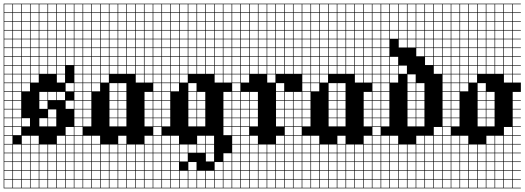

<svg xmlns="http://www.w3.org/2000/svg" viewBox="-20 -785 2850 1043"><path d="M0 238.1V-765.1H381V-761.9H336.5V-717.5H381V-714.3H336.5V-669.8H381V-666.7H336.5V-622.2H381V-619H336.5V-574.6H381V-571.4H336.5V-527H381V-523.8H336.5V-479.4H381V-476.2H336.5V-431.7H381V-333.3H336.5V-288.9H381V-238.1H336.5V-193.7H381V-95.2H336.5V-50.8H381V-47.6H336.5V-3.2H381V0H336.5V44.4H381V47.6H336.5V92.1H381V95.2H336.5V139.7H381V142.9H336.5V187.3H381V190.5H336.5V234.9H381V238.1ZM288.9 -717.5H333.3V-761.9H288.9ZM98.4 -717.5H142.9V-761.9H98.4ZM50.8 -717.5H95.2V-761.9H50.8ZM241.3 -717.5H285.7V-761.9H241.3ZM146 -717.5H190.5V-761.9H146ZM193.7 -717.5H238.1V-761.9H193.7ZM3.2 -717.5H47.6V-761.9H3.2ZM288.9 -669.8H333.3V-714.3H288.9ZM98.4 -669.8H142.9V-714.3H98.4ZM241.3 -669.8H285.7V-714.3H241.3ZM50.8 -669.8H95.2V-714.3H50.8ZM146 -669.8H190.5V-714.3H146ZM193.7 -669.8H238.1V-714.3H193.7ZM3.2 -669.8H47.6V-714.3H3.2ZM288.9 -622.2H333.3V-666.7H288.9ZM98.4 -622.2H142.9V-666.7H98.4ZM146 -622.2H190.5V-666.7H146ZM241.3 -622.2H285.7V-666.7H241.3ZM50.8 -622.2H95.2V-666.7H50.8ZM193.7 -622.2H238.1V-666.7H193.7ZM3.2 -622.2H47.6V-666.7H3.2ZM3.2 -574.6H47.6V-619H3.2ZM98.4 -574.6H142.9V-619H98.4ZM288.9 -574.6H333.3V-619H288.9ZM146 -574.6H190.5V-619H146ZM241.3 -574.6H285.7V-619H241.3ZM50.8 -574.6H95.2V-619H50.8ZM193.7 -574.6H238.1V-619H193.7ZM193.7 -527H238.1V-571.4H193.7ZM50.8 -527H95.2V-571.4H50.8ZM241.3 -527H285.7V-571.4H241.3ZM3.2 -527H47.6V-571.4H3.2ZM146 -527H190.5V-571.4H146ZM288.9 -527H333.3V-571.4H288.9ZM98.4 -527H142.9V-571.4H98.4ZM193.7 -479.4H238.1V-523.8H193.7ZM241.3 -479.4H285.7V-523.8H241.3ZM50.8 -479.4H95.2V-523.8H50.8ZM3.2 -479.4H47.6V-523.8H3.2ZM146 -479.4H190.5V-523.8H146ZM288.9 -479.4H333.3V-523.8H288.9ZM98.4 -479.4H142.9V-523.8H98.4ZM193.7 -431.7H238.1V-476.2H193.7ZM50.8 -431.7H95.2V-476.2H50.8ZM3.2 -431.7H47.6V-476.2H3.2ZM288.9 -431.7H333.3V-476.2H288.9ZM146 -431.7H190.5V-476.2H146ZM98.4 -431.7H142.9V-476.2H98.4ZM241.3 -431.7H285.7V-476.2H241.3ZM193.7 -384.1H238.1V-428.6H193.7ZM3.2 -384.1H47.6V-428.6H3.2ZM50.8 -384.1H95.2V-428.6H50.8ZM288.9 -384.1H333.3V-428.6H288.9ZM146 -384.1H190.5V-428.6H146ZM241.3 -384.1H285.7V-428.6H241.3ZM98.4 -384.1H142.9V-428.6H98.4ZM98.4 -336.5H142.9V-381H98.4ZM190.5 -381H146V-336.5H190.5ZM3.2 -336.5H47.6V-381H3.2ZM288.9 -336.5H333.3V-381H288.9ZM50.8 -336.5H95.2V-381H50.8ZM98.4 -288.9H142.9V-333.3H98.4ZM3.2 -288.9H47.6V-333.3H3.2ZM50.8 -288.9H95.2V-333.3H50.8ZM3.2 -241.3H47.6V-285.7H3.2ZM241.3 -241.3H285.7V-285.7H241.3ZM288.9 -241.3H333.3V-285.7H288.9ZM50.8 -241.3H95.2V-285.7H50.8ZM193.7 -241.3H238.1V-285.7H193.7ZM50.8 -193.7H95.2V-238.1H50.8ZM193.7 -193.7H238.1V-238.1H193.7ZM3.2 -193.7H47.6V-238.1H3.2ZM50.8 -146H95.2V-190.5H50.8ZM3.2 -146H47.6V-190.5H3.2ZM241.3 -146H285.7V-190.5H241.3ZM3.2 -98.4H47.6V-142.9H3.2ZM193.7 -98.4H238.1V-142.9H193.7ZM50.8 -98.4H95.2V-142.9H50.8ZM241.3 -98.4H285.7V-142.9H241.3ZM98.4 -98.4H142.9V-142.9H98.4ZM3.2 -50.8H47.6V-95.2H3.2ZM50.8 -50.8H95.2V-95.2H50.8ZM3.2 -3.2H47.6V-47.6H3.2ZM98.4 -3.2H142.9V-47.6H98.4ZM146 -3.2H190.5V-47.6H146ZM288.9 -3.2H333.3V-47.6H288.9ZM3.2 44.4H47.6V0H3.2ZM193.7 44.4H238.1V0H193.7ZM98.4 44.4H142.9V0H98.4ZM50.8 44.4H95.2V0H50.8ZM146 44.4H190.5V0H146ZM241.3 44.4H285.7V0H241.3ZM288.9 44.4H333.3V0H288.9ZM288.9 92.1H333.3V47.6H288.9ZM98.4 92.1H142.9V47.6H98.4ZM193.7 92.1H238.1V47.6H193.7ZM3.2 92.1H47.6V47.6H3.2ZM50.8 92.1H95.2V47.6H50.8ZM241.3 92.1H285.7V47.6H241.3ZM146 92.1H190.5V47.6H146ZM3.2 139.7H47.6V95.2H3.2ZM146 139.7H190.5V95.2H146ZM241.3 139.7H285.7V95.2H241.3ZM50.8 139.7H95.2V95.2H50.8ZM193.7 139.7H238.1V95.2H193.7ZM98.4 139.7H142.9V95.2H98.4ZM288.9 139.7H333.3V95.2H288.9ZM288.9 187.3H333.3V142.9H288.9ZM50.8 187.3H95.2V142.9H50.8ZM241.3 187.3H285.7V142.9H241.3ZM146 187.3H190.5V142.9H146ZM193.7 187.3H238.1V142.9H193.7ZM98.4 187.3H142.9V142.9H98.4ZM3.2 187.3H47.6V142.9H3.2ZM288.9 234.9H333.3V190.5H288.9ZM50.8 234.9H95.2V190.5H50.8ZM193.7 234.9H238.1V190.5H193.7ZM98.4 234.9H142.9V190.5H98.4ZM146 234.9H190.5V190.5H146ZM3.2 234.9H47.6V190.5H3.2ZM241.3 234.9H285.7V190.5H241.3Z M381 238.1V-765.1H809.5V-761.9H765.1V-717.5H809.5V-714.3H765.1V-669.8H809.5V-666.7H765.1V-622.2H809.5V-619H765.1V-574.6H809.5V-571.4H765.1V-527H809.5V-523.8H765.1V-479.4H809.5V-476.2H765.1V-431.7H809.5V-428.6H765.1V-384.1H809.5V-381H765.1V-336.5H809.5V-285.7H765.1V-241.3H809.5V-238.1H765.1V-193.7H809.5V-190.5H765.1V-146H809.5V-142.9H765.1V-98.4H809.5V-47.6H765.1V-3.2H809.5V0H765.1V44.4H809.5V47.6H765.1V92.1H809.5V95.2H765.1V139.7H809.5V142.9H765.1V187.3H809.5V190.5H765.1V234.9H809.5V238.1ZM717.5 -717.5H761.9V-761.9H717.5ZM669.8 -717.5H714.3V-761.9H669.8ZM622.2 -717.5H666.7V-761.9H622.2ZM574.6 -717.5H619V-761.9H574.6ZM527 -717.5H571.4V-761.9H527ZM479.4 -717.5H523.8V-761.9H479.4ZM431.7 -717.5H476.2V-761.9H431.7ZM384.1 -717.5H428.6V-761.9H384.1ZM717.5 -669.8H761.9V-714.3H717.5ZM669.8 -669.8H714.3V-714.3H669.8ZM622.2 -669.8H666.7V-714.3H622.2ZM574.6 -669.8H619V-714.3H574.6ZM527 -669.8H571.4V-714.3H527ZM479.4 -669.8H523.8V-714.3H479.4ZM384.1 -669.8H428.6V-714.3H384.1ZM431.7 -669.8H476.2V-714.3H431.7ZM717.5 -622.2H761.9V-666.7H717.5ZM669.8 -622.2H714.3V-666.7H669.8ZM622.2 -622.2H666.7V-666.7H622.2ZM574.6 -622.2H619V-666.7H574.6ZM527 -622.2H571.4V-666.7H527ZM479.4 -622.2H523.8V-666.7H479.4ZM384.1 -622.2H428.6V-666.7H384.1ZM431.7 -622.2H476.2V-666.7H431.7ZM527 -574.6H571.4V-619H527ZM717.5 -574.6H761.9V-619H717.5ZM574.6 -574.6H619V-619H574.6ZM479.4 -574.6H523.8V-619H479.4ZM669.8 -574.6H714.3V-619H669.8ZM622.2 -574.6H666.7V-619H622.2ZM431.7 -574.6H476.2V-619H431.7ZM384.1 -574.6H428.6V-619H384.1ZM622.2 -527H666.7V-571.4H622.2ZM717.5 -527H761.9V-571.4H717.5ZM574.6 -527H619V-571.4H574.6ZM384.1 -527H428.6V-571.4H384.1ZM527 -527H571.4V-571.4H527ZM479.4 -527H523.8V-571.4H479.4ZM669.8 -527H714.3V-571.4H669.8ZM431.7 -527H476.2V-571.4H431.7ZM384.1 -479.4H428.6V-523.8H384.1ZM717.5 -479.4H761.9V-523.8H717.5ZM431.7 -479.4H476.2V-523.8H431.7ZM622.2 -479.4H666.7V-523.8H622.2ZM669.8 -479.4H714.3V-523.8H669.8ZM479.4 -479.4H523.8V-523.8H479.4ZM527 -479.4H571.4V-523.8H527ZM574.6 -479.4H619V-523.8H574.6ZM431.7 -431.7H476.2V-476.2H431.7ZM527 -431.7H571.4V-476.2H527ZM622.2 -431.7H666.7V-476.2H622.2ZM669.8 -431.7H714.3V-476.2H669.8ZM384.1 -431.7H428.6V-476.2H384.1ZM479.4 -431.7H523.8V-476.2H479.4ZM574.6 -431.7H619V-476.2H574.6ZM717.5 -431.7H761.9V-476.2H717.5ZM479.4 -384.1H523.8V-428.6H479.4ZM622.2 -384.1H666.7V-428.6H622.2ZM717.5 -384.1H761.9V-428.6H717.5ZM527 -384.1H571.4V-428.6H527ZM431.7 -384.1H476.2V-428.6H431.7ZM574.6 -384.1H619V-428.6H574.6ZM669.8 -384.1H714.3V-428.6H669.8ZM384.1 -384.1H428.6V-428.6H384.1ZM479.4 -336.5H523.8V-381H479.4ZM717.5 -336.5H761.9V-381H717.5ZM384.1 -336.5H428.6V-381H384.1ZM527 -336.5H571.4V-381H527ZM431.7 -336.5H476.2V-381H431.7ZM574.6 -288.9H619V-333.3H574.6ZM384.1 -288.9H428.6V-333.3H384.1ZM479.4 -288.9H523.8V-333.3H479.4ZM622.2 -288.9H666.7V-333.3H622.2ZM431.7 -288.9H476.2V-333.3H431.7ZM622.2 -241.3H666.7V-285.7H622.2ZM574.6 -241.3H619V-285.7H574.6ZM431.7 -241.3H476.2V-285.7H431.7ZM384.1 -241.3H428.6V-285.7H384.1ZM574.6 -193.7H619V-238.1H574.6ZM622.2 -193.7H666.7V-238.1H622.2ZM431.7 -193.7H476.2V-238.1H431.7ZM384.1 -193.7H428.6V-238.1H384.1ZM574.6 -146H619V-190.5H574.6ZM431.7 -146H476.2V-190.5H431.7ZM384.1 -146H428.6V-190.5H384.1ZM622.2 -146H666.7V-190.5H622.2ZM384.1 -98.4H428.6V-142.9H384.1ZM574.6 -98.4H619V-142.9H574.6ZM431.7 -98.4H476.2V-142.9H431.7ZM622.2 -98.4H666.7V-142.9H622.2ZM384.1 -50.8H428.6V-95.2H384.1ZM523.8 -47.6H479.4V-3.2H523.8ZM622.2 -3.2H666.7V-47.6H622.2ZM431.7 -3.2H476.2V-47.6H431.7ZM384.1 -3.2H428.6V-47.6H384.1ZM431.7 44.4H476.2V0H431.7ZM622.2 44.4H666.7V0H622.2ZM717.5 44.4H761.9V0H717.5ZM384.1 44.4H428.6V0H384.1ZM574.6 44.4H619V0H574.6ZM479.4 44.4H523.8V0H479.4ZM669.8 44.4H714.3V0H669.8ZM527 44.4H571.4V0H527ZM431.7 92.1H476.2V47.6H431.7ZM384.1 92.1H428.6V47.6H384.1ZM527 92.1H571.4V47.6H527ZM622.2 92.1H666.7V47.6H622.2ZM717.5 92.1H761.9V47.6H717.5ZM669.8 92.1H714.3V47.6H669.8ZM574.6 92.1H619V47.6H574.6ZM479.4 92.1H523.8V47.6H479.4ZM527 139.7H571.4V95.2H527ZM717.5 139.7H761.9V95.2H717.5ZM669.8 139.7H714.3V95.2H669.8ZM574.6 139.7H619V95.2H574.6ZM431.7 139.7H476.2V95.2H431.7ZM384.1 139.7H428.6V95.2H384.1ZM479.4 139.7H523.8V95.2H479.4ZM622.2 139.7H666.7V95.2H622.2ZM527 187.3H571.4V142.9H527ZM717.5 187.3H761.9V142.9H717.5ZM669.8 187.3H714.3V142.9H669.8ZM479.4 187.3H523.8V142.9H479.4ZM431.7 187.3H476.2V142.9H431.7ZM622.2 187.3H666.7V142.9H622.2ZM574.6 187.3H619V142.9H574.6ZM384.1 187.3H428.6V142.9H384.1ZM527 234.9H571.4V190.5H527ZM717.5 234.9H761.9V190.5H717.5ZM669.8 234.9H714.3V190.5H669.8ZM622.2 234.9H666.7V190.5H622.2ZM479.4 234.9H523.8V190.5H479.4ZM431.7 234.9H476.2V190.5H431.7ZM384.1 234.9H428.6V190.5H384.1ZM574.6 234.9H619V190.5H574.6Z M809.5 238.1V-765.1H1238.1V-761.9H1193.7V-717.5H1238.1V-714.3H1193.7V-669.8H1238.1V-666.7H1193.7V-622.2H1238.1V-619H1193.7V-574.6H1238.1V-571.4H1193.7V-527H1238.1V-523.8H1193.7V-479.4H1238.1V-476.2H1193.7V-431.7H1238.1V-428.6H1193.7V-384.1H1238.1V-381H1193.7V-336.5H1238.1V-285.7H1193.7V-241.3H1238.1V-238.1H1193.7V-193.7H1238.1V-190.5H1193.7V-146H1238.1V-142.9H1193.7V-98.4H1238.1V-95.2H1193.7V-50.8H1238.1V47.6H1193.7V92.1H1238.1V95.2H1193.7V139.7H1238.1V142.9H1193.7V187.3H1238.1V190.5H1193.7V234.9H1238.1V238.1ZM1146 -717.5H1190.5V-761.9H1146ZM860.3 -717.5H904.8V-761.9H860.3ZM955.6 -717.5H1000V-761.9H955.6ZM907.9 -717.5H952.4V-761.9H907.9ZM1003.2 -717.5H1047.6V-761.9H1003.2ZM812.7 -717.5H857.1V-761.9H812.7ZM1098.4 -717.5H1142.9V-761.9H1098.4ZM1050.8 -717.5H1095.2V-761.9H1050.8ZM812.7 -669.8H857.1V-714.3H812.7ZM860.3 -669.8H904.8V-714.3H860.3ZM1146 -669.8H1190.5V-714.3H1146ZM1098.4 -669.8H1142.9V-714.3H1098.4ZM1050.8 -669.8H1095.2V-714.3H1050.8ZM955.6 -669.8H1000V-714.3H955.6ZM1003.2 -669.8H1047.6V-714.3H1003.2ZM907.9 -669.8H952.4V-714.3H907.9ZM860.3 -622.2H904.8V-666.7H860.3ZM1050.8 -622.2H1095.2V-666.7H1050.8ZM907.9 -622.2H952.4V-666.7H907.9ZM955.6 -622.2H1000V-666.7H955.6ZM812.7 -622.2H857.1V-666.7H812.7ZM1098.4 -622.2H1142.9V-666.7H1098.4ZM1146 -622.2H1190.5V-666.7H1146ZM1003.2 -622.2H1047.6V-666.7H1003.2ZM1098.4 -574.6H1142.9V-619H1098.4ZM1050.8 -574.6H1095.2V-619H1050.8ZM1003.2 -574.6H1047.6V-619H1003.2ZM1146 -574.6H1190.5V-619H1146ZM812.7 -574.6H857.1V-619H812.7ZM955.6 -574.6H1000V-619H955.6ZM907.9 -574.6H952.4V-619H907.9ZM860.3 -574.6H904.8V-619H860.3ZM1050.8 -527H1095.2V-571.4H1050.8ZM1003.2 -527H1047.6V-571.4H1003.2ZM907.9 -527H952.4V-571.4H907.9ZM812.7 -527H857.1V-571.4H812.7ZM955.6 -527H1000V-571.4H955.6ZM860.3 -527H904.8V-571.4H860.3ZM1098.4 -527H1142.9V-571.4H1098.4ZM1146 -527H1190.5V-571.4H1146ZM860.3 -479.4H904.8V-523.8H860.3ZM955.6 -479.4H1000V-523.8H955.6ZM1003.2 -479.4H1047.6V-523.8H1003.2ZM1050.8 -479.4H1095.2V-523.8H1050.8ZM812.7 -479.4H857.1V-523.8H812.7ZM1098.4 -479.4H1142.9V-523.8H1098.4ZM1146 -479.4H1190.5V-523.8H1146ZM907.9 -479.4H952.4V-523.8H907.9ZM955.6 -431.7H1000V-476.2H955.6ZM907.9 -431.7H952.4V-476.2H907.9ZM1146 -431.7H1190.5V-476.2H1146ZM1003.2 -431.7H1047.6V-476.2H1003.2ZM1098.4 -431.7H1142.9V-476.2H1098.4ZM860.3 -431.7H904.8V-476.2H860.3ZM1050.8 -431.7H1095.2V-476.2H1050.8ZM812.7 -431.7H857.1V-476.2H812.7ZM907.9 -384.1H952.4V-428.6H907.9ZM1146 -384.1H1190.5V-428.6H1146ZM1050.8 -384.1H1095.2V-428.6H1050.8ZM1003.2 -384.1H1047.6V-428.6H1003.2ZM955.6 -384.1H1000V-428.6H955.6ZM1098.4 -384.1H1142.9V-428.6H1098.4ZM860.3 -384.1H904.8V-428.6H860.3ZM812.7 -384.1H857.1V-428.6H812.7ZM1146 -336.5H1190.5V-381H1146ZM955.6 -336.5H1000V-381H955.6ZM907.9 -336.5H952.4V-381H907.9ZM860.3 -336.5H904.8V-381H860.3ZM812.7 -336.5H857.1V-381H812.7ZM907.9 -288.9H952.4V-333.3H907.9ZM1003.2 -288.9H1047.6V-333.3H1003.2ZM812.7 -288.9H857.1V-333.3H812.7ZM860.3 -288.9H904.8V-333.3H860.3ZM860.3 -241.3H904.8V-285.7H860.3ZM1003.2 -241.3H1047.6V-285.7H1003.2ZM812.7 -241.3H857.1V-285.7H812.7ZM1050.8 -241.3H1095.2V-285.7H1050.8ZM1003.2 -193.7H1047.6V-238.1H1003.2ZM812.7 -193.7H857.1V-238.1H812.7ZM860.3 -193.7H904.8V-238.1H860.3ZM1050.8 -193.7H1095.2V-238.1H1050.8ZM1003.2 -146H1047.6V-190.5H1003.2ZM812.7 -146H857.1V-190.5H812.7ZM860.3 -146H904.8V-190.5H860.3ZM1050.8 -146H1095.2V-190.5H1050.8ZM1003.2 -98.4H1047.6V-142.9H1003.2ZM860.3 -98.4H904.8V-142.9H860.3ZM812.7 -98.4H857.1V-142.9H812.7ZM1050.8 -98.4H1095.2V-142.9H1050.8ZM857.1 -95.2H812.7V-50.8H857.1ZM1050.8 -3.2H1095.2V-47.6H1050.8ZM907.9 -3.2H952.4V-47.6H907.9ZM812.7 -3.2H857.1V-47.6H812.7ZM1098.4 -3.2H1142.9V-47.6H1098.4ZM860.3 -3.2H904.8V-47.6H860.3ZM860.3 44.4H904.8V0H860.3ZM1003.2 44.4H1047.6V0H1003.2ZM812.7 44.4H857.1V0H812.7ZM1050.8 44.4H1095.2V0H1050.8ZM907.9 44.4H952.4V0H907.9ZM1098.4 44.4H1142.9V0H1098.4ZM955.6 44.4H1000V0H955.6ZM812.7 92.1H857.1V47.6H812.7ZM907.9 92.1H952.4V47.6H907.9ZM1098.4 92.1H1142.9V47.6H1098.4ZM860.3 92.1H904.8V47.6H860.3ZM955.6 92.1H1000V47.6H955.6ZM860.3 139.7H904.8V95.2H860.3ZM812.7 139.7H857.1V95.2H812.7ZM1003.2 139.7H1047.6V95.2H1003.2ZM1146 139.7H1190.5V95.2H1146ZM907.9 139.7H952.4V95.2H907.9ZM1050.8 187.3H1095.2V142.9H1050.8ZM907.9 187.3H952.4V142.9H907.9ZM955.6 187.3H1000V142.9H955.6ZM1146 187.3H1190.5V142.9H1146ZM1098.4 187.3H1142.9V142.9H1098.4ZM1003.2 187.3H1047.6V142.9H1003.2ZM860.3 187.3H904.8V142.9H860.3ZM812.7 187.3H857.1V142.9H812.7ZM1050.8 234.9H1095.2V190.5H1050.8ZM1146 234.9H1190.5V190.5H1146ZM907.9 234.9H952.4V190.5H907.9ZM1098.4 234.9H1142.9V190.5H1098.4ZM1003.2 234.9H1047.6V190.5H1003.2ZM860.3 234.9H904.8V190.5H860.3ZM812.7 234.9H857.1V190.5H812.7ZM955.6 234.9H1000V190.5H955.6Z M1238.1 238.1V-765.1H1619V-761.9H1574.6V-717.5H1619V-714.3H1574.6V-669.8H1619V-666.7H1574.6V-622.2H1619V-619H1574.6V-574.6H1619V-571.4H1574.6V-527H1619V-523.8H1574.6V-479.4H1619V-476.2H1574.6V-431.7H1619V-428.6H1574.6V-384.1H1619V-285.7H1574.6V-241.3H1619V-238.1H1574.6V-193.7H1619V-190.5H1574.6V-146H1619V-142.9H1574.6V-98.4H1619V-95.2H1574.6V-50.8H1619V-47.6H1574.6V-3.2H1619V0H1574.6V44.4H1619V47.6H1574.6V92.1H1619V95.2H1574.6V139.7H1619V142.9H1574.6V187.3H1619V190.5H1574.6V234.9H1619V238.1ZM1527 -717.5H1571.4V-761.9H1527ZM1431.7 -717.5H1476.2V-761.9H1431.7ZM1384.1 -717.5H1428.6V-761.9H1384.1ZM1336.5 -717.5H1381V-761.9H1336.5ZM1288.9 -717.5H1333.3V-761.9H1288.9ZM1479.4 -717.5H1523.8V-761.9H1479.4ZM1241.3 -717.5H1285.7V-761.9H1241.3ZM1527 -669.8H1571.4V-714.3H1527ZM1431.7 -669.8H1476.2V-714.3H1431.7ZM1384.1 -669.8H1428.6V-714.3H1384.1ZM1336.5 -669.8H1381V-714.3H1336.5ZM1288.9 -669.8H1333.3V-714.3H1288.9ZM1479.4 -669.8H1523.8V-714.3H1479.4ZM1241.3 -669.8H1285.7V-714.3H1241.3ZM1479.4 -622.2H1523.8V-666.7H1479.4ZM1241.3 -622.2H1285.7V-666.7H1241.3ZM1431.7 -622.2H1476.2V-666.7H1431.7ZM1527 -622.2H1571.4V-666.7H1527ZM1384.1 -622.2H1428.6V-666.7H1384.1ZM1336.5 -622.2H1381V-666.7H1336.5ZM1288.9 -622.2H1333.3V-666.7H1288.9ZM1241.3 -574.6H1285.7V-619H1241.3ZM1431.7 -574.6H1476.2V-619H1431.7ZM1527 -574.6H1571.4V-619H1527ZM1384.1 -574.6H1428.6V-619H1384.1ZM1336.5 -574.6H1381V-619H1336.5ZM1288.9 -574.6H1333.3V-619H1288.9ZM1479.4 -574.6H1523.8V-619H1479.4ZM1241.3 -527H1285.7V-571.4H1241.3ZM1431.7 -527H1476.2V-571.4H1431.7ZM1527 -527H1571.4V-571.4H1527ZM1384.1 -527H1428.6V-571.4H1384.1ZM1336.5 -527H1381V-571.4H1336.5ZM1288.9 -527H1333.3V-571.4H1288.9ZM1479.4 -527H1523.8V-571.4H1479.4ZM1431.7 -479.4H1476.2V-523.8H1431.7ZM1241.3 -479.4H1285.7V-523.8H1241.3ZM1527 -479.4H1571.4V-523.8H1527ZM1384.1 -479.4H1428.6V-523.8H1384.1ZM1336.5 -479.4H1381V-523.8H1336.5ZM1288.9 -479.4H1333.3V-523.8H1288.9ZM1479.4 -479.4H1523.8V-523.8H1479.4ZM1241.3 -431.7H1285.7V-476.2H1241.3ZM1431.7 -431.7H1476.2V-476.2H1431.7ZM1479.4 -431.7H1523.8V-476.2H1479.4ZM1336.5 -431.7H1381V-476.2H1336.5ZM1288.9 -431.7H1333.3V-476.2H1288.9ZM1527 -431.7H1571.4V-476.2H1527ZM1384.1 -431.7H1428.6V-476.2H1384.1ZM1431.7 -384.1H1476.2V-428.6H1431.7ZM1479.4 -384.1H1523.8V-428.6H1479.4ZM1241.3 -384.1H1285.7V-428.6H1241.3ZM1336.5 -384.1H1381V-428.6H1336.5ZM1288.9 -384.1H1333.3V-428.6H1288.9ZM1527 -384.1H1571.4V-428.6H1527ZM1384.1 -384.1H1428.6V-428.6H1384.1ZM1431.7 -336.5H1476.2V-381H1431.7ZM1288.9 -336.5H1333.3V-381H1288.9ZM1241.3 -336.5H1285.7V-381H1241.3ZM1479.4 -288.9H1523.8V-333.3H1479.4ZM1241.3 -288.9H1285.7V-333.3H1241.3ZM1336.5 -241.3H1381V-285.7H1336.5ZM1288.9 -241.3H1333.3V-285.7H1288.9ZM1479.4 -241.3H1523.8V-285.7H1479.4ZM1527 -241.3H1571.4V-285.7H1527ZM1241.3 -241.3H1285.7V-285.7H1241.3ZM1336.5 -193.7H1381V-238.1H1336.5ZM1479.4 -193.7H1523.8V-238.1H1479.4ZM1288.9 -193.7H1333.3V-238.1H1288.9ZM1527 -193.7H1571.4V-238.1H1527ZM1241.3 -193.7H1285.7V-238.1H1241.3ZM1336.5 -146H1381V-190.5H1336.5ZM1527 -146H1571.4V-190.5H1527ZM1288.9 -146H1333.3V-190.5H1288.9ZM1241.3 -146H1285.7V-190.5H1241.3ZM1479.4 -146H1523.8V-190.5H1479.4ZM1288.9 -98.4H1333.3V-142.9H1288.9ZM1479.4 -98.4H1523.8V-142.9H1479.4ZM1527 -98.4H1571.4V-142.9H1527ZM1336.5 -98.4H1381V-142.9H1336.5ZM1241.3 -98.4H1285.7V-142.9H1241.3ZM1333.3 -95.2H1288.9V-50.8H1333.3ZM1241.3 -50.8H1285.7V-95.2H1241.3ZM1527 -50.8H1571.4V-95.2H1527ZM1288.9 -3.2H1333.3V-47.6H1288.9ZM1241.3 -3.2H1285.7V-47.6H1241.3ZM1527 -3.2H1571.4V-47.6H1527ZM1479.4 -3.2H1523.8V-47.6H1479.4ZM1336.5 -3.2H1381V-47.6H1336.5ZM1241.3 44.4H1285.7V0H1241.3ZM1527 44.4H1571.4V0H1527ZM1288.9 44.4H1333.3V0H1288.9ZM1479.4 44.4H1523.8V0H1479.4ZM1384.1 44.4H1428.6V0H1384.1ZM1336.5 44.4H1381V0H1336.5ZM1431.7 44.4H1476.2V0H1431.7ZM1431.7 92.1H1476.2V47.6H1431.7ZM1384.1 92.1H1428.6V47.6H1384.1ZM1336.5 92.1H1381V47.6H1336.5ZM1479.4 92.1H1523.8V47.6H1479.4ZM1527 92.1H1571.4V47.6H1527ZM1288.9 92.1H1333.3V47.6H1288.9ZM1241.3 92.1H1285.7V47.6H1241.3ZM1336.5 139.7H1381V95.2H1336.5ZM1527 139.7H1571.4V95.2H1527ZM1479.4 139.7H1523.8V95.2H1479.4ZM1288.9 139.7H1333.3V95.2H1288.9ZM1431.7 139.7H1476.2V95.2H1431.7ZM1241.3 139.7H1285.7V95.2H1241.3ZM1384.1 139.7H1428.6V95.2H1384.1ZM1384.1 187.3H1428.6V142.9H1384.1ZM1336.5 187.3H1381V142.9H1336.5ZM1527 187.3H1571.4V142.9H1527ZM1479.4 187.3H1523.8V142.9H1479.4ZM1288.9 187.3H1333.3V142.9H1288.9ZM1431.7 187.3H1476.2V142.9H1431.7ZM1241.3 187.3H1285.7V142.9H1241.3ZM1336.5 234.9H1381V190.5H1336.5ZM1384.1 234.9H1428.6V190.5H1384.1ZM1527 234.9H1571.4V190.5H1527ZM1479.4 234.9H1523.8V190.5H1479.4ZM1288.9 234.9H1333.3V190.5H1288.9ZM1431.7 234.9H1476.2V190.5H1431.7ZM1241.3 234.9H1285.7V190.5H1241.3Z M1571.4 238.1V-765.1H2000V-761.9H1955.6V-717.5H2000V-714.3H1955.6V-669.8H2000V-666.7H1955.6V-622.2H2000V-619H1955.6V-574.6H2000V-571.4H1955.6V-527H2000V-523.8H1955.6V-479.4H2000V-476.2H1955.6V-431.7H2000V-428.6H1955.6V-384.1H2000V-381H1955.6V-336.5H2000V-285.7H1955.6V-241.3H2000V-238.1H1955.6V-193.7H2000V-190.5H1955.6V-146H2000V-142.9H1955.6V-98.4H2000V-47.6H1955.6V-3.2H2000V0H1955.6V44.4H2000V47.6H1955.6V92.1H2000V95.2H1955.6V139.7H2000V142.9H1955.6V187.3H2000V190.5H1955.6V234.9H2000V238.1ZM1907.9 -717.5H1952.4V-761.9H1907.9ZM1860.3 -717.5H1904.8V-761.9H1860.3ZM1812.7 -717.5H1857.1V-761.9H1812.7ZM1765.1 -717.5H1809.5V-761.9H1765.1ZM1717.5 -717.5H1761.9V-761.9H1717.5ZM1669.8 -717.5H1714.3V-761.9H1669.8ZM1622.2 -717.5H1666.7V-761.9H1622.2ZM1574.6 -717.5H1619V-761.9H1574.6ZM1907.9 -669.8H1952.4V-714.3H1907.9ZM1860.3 -669.8H1904.8V-714.3H1860.3ZM1812.7 -669.8H1857.1V-714.3H1812.7ZM1765.1 -669.8H1809.5V-714.3H1765.1ZM1717.5 -669.8H1761.9V-714.3H1717.5ZM1669.8 -669.8H1714.3V-714.3H1669.8ZM1574.6 -669.8H1619V-714.3H1574.6ZM1622.2 -669.8H1666.7V-714.3H1622.2ZM1907.9 -622.2H1952.4V-666.7H1907.9ZM1860.3 -622.2H1904.8V-666.7H1860.3ZM1812.7 -622.2H1857.1V-666.7H1812.7ZM1765.1 -622.2H1809.5V-666.7H1765.1ZM1717.5 -622.2H1761.9V-666.7H1717.5ZM1669.8 -622.2H1714.3V-666.7H1669.8ZM1574.6 -622.2H1619V-666.7H1574.6ZM1622.2 -622.2H1666.7V-666.7H1622.2ZM1717.5 -574.6H1761.9V-619H1717.5ZM1907.9 -574.6H1952.4V-619H1907.9ZM1765.1 -574.6H1809.5V-619H1765.1ZM1669.8 -574.6H1714.3V-619H1669.8ZM1860.3 -574.6H1904.8V-619H1860.3ZM1812.7 -574.6H1857.1V-619H1812.7ZM1622.2 -574.6H1666.7V-619H1622.2ZM1574.6 -574.6H1619V-619H1574.6ZM1812.7 -527H1857.1V-571.4H1812.7ZM1907.9 -527H1952.4V-571.4H1907.9ZM1765.1 -527H1809.5V-571.4H1765.1ZM1574.6 -527H1619V-571.4H1574.6ZM1717.5 -527H1761.9V-571.4H1717.5ZM1669.8 -527H1714.3V-571.4H1669.8ZM1860.3 -527H1904.8V-571.4H1860.3ZM1622.2 -527H1666.7V-571.4H1622.2ZM1574.6 -479.4H1619V-523.8H1574.6ZM1907.9 -479.4H1952.4V-523.8H1907.9ZM1622.2 -479.4H1666.7V-523.8H1622.2ZM1812.7 -479.4H1857.1V-523.8H1812.7ZM1860.3 -479.4H1904.8V-523.8H1860.3ZM1669.8 -479.4H1714.3V-523.8H1669.8ZM1717.5 -479.4H1761.9V-523.8H1717.5ZM1765.1 -479.4H1809.5V-523.8H1765.1ZM1622.2 -431.7H1666.7V-476.2H1622.2ZM1717.5 -431.7H1761.9V-476.2H1717.5ZM1812.7 -431.7H1857.1V-476.2H1812.7ZM1860.3 -431.7H1904.8V-476.2H1860.3ZM1574.6 -431.7H1619V-476.2H1574.6ZM1669.8 -431.7H1714.3V-476.2H1669.8ZM1765.1 -431.7H1809.5V-476.2H1765.1ZM1907.9 -431.7H1952.4V-476.2H1907.9ZM1669.8 -384.1H1714.3V-428.6H1669.8ZM1812.7 -384.1H1857.1V-428.6H1812.7ZM1907.9 -384.1H1952.4V-428.6H1907.9ZM1717.5 -384.1H1761.9V-428.6H1717.5ZM1622.2 -384.1H1666.7V-428.6H1622.2ZM1765.1 -384.1H1809.5V-428.6H1765.1ZM1860.3 -384.1H1904.8V-428.6H1860.3ZM1574.6 -384.1H1619V-428.6H1574.6ZM1669.8 -336.5H1714.3V-381H1669.8ZM1907.9 -336.5H1952.4V-381H1907.9ZM1574.6 -336.5H1619V-381H1574.6ZM1717.5 -336.5H1761.9V-381H1717.5ZM1622.2 -336.5H1666.7V-381H1622.2ZM1765.1 -288.9H1809.5V-333.3H1765.1ZM1574.6 -288.9H1619V-333.3H1574.6ZM1669.8 -288.9H1714.3V-333.3H1669.8ZM1812.7 -288.9H1857.1V-333.3H1812.7ZM1622.2 -288.9H1666.7V-333.3H1622.2ZM1812.7 -241.3H1857.1V-285.7H1812.7ZM1765.1 -241.3H1809.5V-285.7H1765.1ZM1622.2 -241.3H1666.7V-285.7H1622.2ZM1574.6 -241.3H1619V-285.7H1574.6ZM1765.1 -193.7H1809.5V-238.1H1765.1ZM1812.7 -193.7H1857.1V-238.1H1812.7ZM1622.2 -193.7H1666.7V-238.1H1622.2ZM1574.6 -193.7H1619V-238.1H1574.6ZM1765.1 -146H1809.5V-190.5H1765.1ZM1622.2 -146H1666.7V-190.5H1622.2ZM1574.6 -146H1619V-190.5H1574.6ZM1812.7 -146H1857.1V-190.5H1812.7ZM1574.6 -98.4H1619V-142.9H1574.6ZM1765.1 -98.4H1809.5V-142.9H1765.1ZM1622.2 -98.4H1666.7V-142.9H1622.2ZM1812.7 -98.4H1857.1V-142.9H1812.7ZM1574.6 -50.8H1619V-95.2H1574.6ZM1714.3 -47.6H1669.8V-3.2H1714.3ZM1812.7 -3.2H1857.1V-47.6H1812.7ZM1622.2 -3.2H1666.7V-47.6H1622.2ZM1574.6 -3.2H1619V-47.6H1574.6ZM1622.2 44.4H1666.7V0H1622.2ZM1812.7 44.4H1857.1V0H1812.7ZM1907.9 44.4H1952.4V0H1907.9ZM1574.6 44.4H1619V0H1574.6ZM1765.1 44.4H1809.5V0H1765.1ZM1669.8 44.4H1714.3V0H1669.8ZM1860.3 44.4H1904.8V0H1860.3ZM1717.5 44.4H1761.9V0H1717.5ZM1622.2 92.1H1666.7V47.6H1622.2ZM1574.6 92.1H1619V47.6H1574.6ZM1717.5 92.1H1761.9V47.6H1717.5ZM1812.7 92.1H1857.1V47.6H1812.7ZM1907.9 92.1H1952.4V47.6H1907.9ZM1860.3 92.1H1904.8V47.6H1860.3ZM1765.1 92.1H1809.5V47.6H1765.1ZM1669.8 92.1H1714.3V47.6H1669.8ZM1717.5 139.7H1761.9V95.2H1717.5ZM1907.9 139.7H1952.4V95.2H1907.9ZM1860.3 139.7H1904.8V95.2H1860.3ZM1765.1 139.7H1809.5V95.2H1765.1ZM1622.2 139.7H1666.7V95.2H1622.2ZM1574.6 139.7H1619V95.2H1574.6ZM1669.8 139.7H1714.3V95.2H1669.8ZM1812.7 139.7H1857.1V95.2H1812.7ZM1717.5 187.3H1761.9V142.9H1717.5ZM1907.9 187.3H1952.4V142.9H1907.9ZM1860.3 187.3H1904.8V142.9H1860.3ZM1669.8 187.3H1714.3V142.9H1669.8ZM1622.2 187.3H1666.7V142.9H1622.2ZM1812.7 187.3H1857.1V142.9H1812.7ZM1765.1 187.3H1809.5V142.9H1765.1ZM1574.6 187.3H1619V142.9H1574.6ZM1717.5 234.9H1761.9V190.5H1717.5ZM1907.9 234.9H1952.4V190.5H1907.9ZM1860.3 234.9H1904.8V190.5H1860.3ZM1812.7 234.9H1857.1V190.5H1812.7ZM1669.8 234.9H1714.3V190.5H1669.8ZM1622.2 234.9H1666.7V190.5H1622.2ZM1574.6 234.9H1619V190.5H1574.6ZM1765.1 234.9H1809.5V190.5H1765.1Z M2000 238.1V-765.1H2381V-761.9H2336.5V-717.5H2381V-714.3H2336.5V-669.8H2381V-666.7H2336.5V-622.2H2381V-619H2336.5V-574.6H2381V-571.4H2336.5V-527H2381V-523.8H2336.5V-479.4H2381V-476.2H2336.5V-431.7H2381V-428.6H2336.5V-384.1H2381V-95.2H2336.5V-50.8H2381V-47.6H2336.5V-3.2H2381V0H2336.5V44.4H2381V47.6H2336.5V92.1H2381V95.2H2336.5V139.7H2381V142.9H2336.5V187.3H2381V190.5H2336.5V234.9H2381V238.1ZM2288.9 -717.5H2333.3V-761.9H2288.9ZM2050.8 -717.5H2095.2V-761.9H2050.8ZM2193.7 -717.5H2238.1V-761.9H2193.7ZM2146 -717.5H2190.5V-761.9H2146ZM2098.4 -717.5H2142.9V-761.9H2098.4ZM2241.3 -717.5H2285.7V-761.9H2241.3ZM2003.2 -717.5H2047.6V-761.9H2003.2ZM2288.9 -669.8H2333.3V-714.3H2288.9ZM2050.8 -669.8H2095.2V-714.3H2050.8ZM2098.4 -669.8H2142.9V-714.3H2098.4ZM2146 -669.8H2190.5V-714.3H2146ZM2241.3 -669.8H2285.7V-714.3H2241.3ZM2003.2 -669.8H2047.6V-714.3H2003.2ZM2193.7 -669.8H2238.1V-714.3H2193.7ZM2193.7 -622.2H2238.1V-666.7H2193.7ZM2003.2 -622.2H2047.6V-666.7H2003.2ZM2241.3 -622.2H2285.7V-666.7H2241.3ZM2146 -622.2H2190.5V-666.7H2146ZM2098.4 -622.2H2142.9V-666.7H2098.4ZM2288.9 -622.2H2333.3V-666.7H2288.9ZM2050.8 -622.2H2095.2V-666.7H2050.8ZM2003.2 -574.6H2047.6V-619H2003.2ZM2193.7 -574.6H2238.1V-619H2193.7ZM2146 -574.6H2190.5V-619H2146ZM2241.3 -574.6H2285.7V-619H2241.3ZM2098.4 -574.6H2142.9V-619H2098.4ZM2288.9 -574.6H2333.3V-619H2288.9ZM2050.8 -574.6H2095.2V-619H2050.8ZM2003.2 -527H2047.6V-571.4H2003.2ZM2193.7 -527H2238.1V-571.4H2193.7ZM2146 -527H2190.5V-571.4H2146ZM2241.3 -527H2285.7V-571.4H2241.3ZM2288.9 -527H2333.3V-571.4H2288.9ZM2050.8 -527H2095.2V-571.4H2050.8ZM2003.2 -479.4H2047.6V-523.8H2003.2ZM2241.3 -479.4H2285.7V-523.8H2241.3ZM2288.9 -479.4H2333.3V-523.8H2288.9ZM2050.8 -479.4H2095.2V-523.8H2050.8ZM2050.8 -431.7H2095.2V-476.2H2050.8ZM2003.2 -431.7H2047.6V-476.2H2003.2ZM2288.9 -431.7H2333.3V-476.2H2288.9ZM2098.4 -431.7H2142.9V-476.2H2098.4ZM2050.8 -384.1H2095.2V-428.6H2050.8ZM2098.4 -384.1H2142.9V-428.6H2098.4ZM2003.2 -384.1H2047.6V-428.6H2003.2ZM2146 -384.1H2190.5V-428.6H2146ZM2098.4 -336.5H2142.9V-381H2098.4ZM2003.2 -336.5H2047.6V-381H2003.2ZM2193.7 -336.5H2238.1V-381H2193.7ZM2050.8 -336.5H2095.2V-381H2050.8ZM2050.8 -288.9H2095.2V-333.3H2050.8ZM2241.3 -288.9H2285.7V-333.3H2241.3ZM2003.2 -288.9H2047.6V-333.3H2003.2ZM2193.7 -288.9H2238.1V-333.3H2193.7ZM2050.8 -241.3H2095.2V-285.7H2050.8ZM2241.3 -241.3H2285.7V-285.7H2241.3ZM2003.2 -241.3H2047.6V-285.7H2003.2ZM2193.7 -241.3H2238.1V-285.7H2193.7ZM2241.3 -193.7H2285.7V-238.1H2241.3ZM2050.8 -193.7H2095.2V-238.1H2050.8ZM2003.2 -193.7H2047.6V-238.1H2003.2ZM2193.7 -193.7H2238.1V-238.1H2193.7ZM2241.3 -146H2285.7V-190.5H2241.3ZM2050.8 -146H2095.2V-190.5H2050.8ZM2003.2 -146H2047.6V-190.5H2003.2ZM2193.7 -146H2238.1V-190.5H2193.7ZM2241.3 -98.4H2285.7V-142.9H2241.3ZM2050.8 -98.4H2095.2V-142.9H2050.8ZM2003.2 -98.4H2047.6V-142.9H2003.2ZM2193.7 -98.4H2238.1V-142.9H2193.7ZM2047.6 -95.2H2003.2V-50.8H2047.6ZM2098.4 -3.2H2142.9V-47.6H2098.4ZM2003.2 -3.2H2047.6V-47.6H2003.2ZM2288.9 -3.2H2333.3V-47.6H2288.9ZM2241.3 -3.2H2285.7V-47.6H2241.3ZM2050.8 -3.2H2095.2V-47.6H2050.8ZM2146 44.4H2190.5V0H2146ZM2193.7 44.4H2238.1V0H2193.7ZM2003.2 44.4H2047.6V0H2003.2ZM2241.3 44.4H2285.7V0H2241.3ZM2098.4 44.4H2142.9V0H2098.4ZM2288.9 44.4H2333.3V0H2288.9ZM2050.8 44.4H2095.2V0H2050.8ZM2193.7 92.1H2238.1V47.6H2193.7ZM2003.2 92.1H2047.6V47.6H2003.2ZM2146 92.1H2190.5V47.6H2146ZM2241.3 92.1H2285.7V47.6H2241.3ZM2098.4 92.1H2142.9V47.6H2098.4ZM2288.9 92.1H2333.3V47.6H2288.9ZM2050.8 92.1H2095.2V47.6H2050.8ZM2193.7 139.7H2238.1V95.2H2193.7ZM2003.2 139.7H2047.6V95.2H2003.2ZM2146 139.7H2190.5V95.2H2146ZM2241.3 139.7H2285.7V95.2H2241.3ZM2098.4 139.7H2142.9V95.2H2098.4ZM2050.8 139.7H2095.2V95.2H2050.8ZM2288.9 139.7H2333.3V95.2H2288.9ZM2146 187.3H2190.5V142.9H2146ZM2288.9 187.3H2333.3V142.9H2288.9ZM2050.8 187.3H2095.2V142.9H2050.8ZM2098.4 187.3H2142.9V142.9H2098.4ZM2241.3 187.3H2285.7V142.9H2241.3ZM2193.7 187.3H2238.1V142.9H2193.7ZM2003.2 187.3H2047.6V142.9H2003.2ZM2288.9 234.9H2333.3V190.5H2288.9ZM2050.8 234.9H2095.2V190.5H2050.8ZM2241.3 234.9H2285.7V190.5H2241.3ZM2146 234.9H2190.5V190.5H2146ZM2193.7 234.9H2238.1V190.5H2193.7ZM2003.2 234.9H2047.6V190.5H2003.2ZM2098.4 234.9H2142.9V190.5H2098.4Z M2381 238.1V-765.1H2809.5V-761.9H2765.1V-717.5H2809.5V-714.3H2765.1V-669.8H2809.5V-666.7H2765.1V-622.2H2809.5V-619H2765.1V-574.6H2809.5V-571.4H2765.1V-527H2809.5V-523.8H2765.1V-479.4H2809.5V-476.2H2765.1V-431.7H2809.5V-428.6H2765.1V-384.1H2809.5V-381H2765.1V-336.5H2809.5V-285.7H2765.1V-241.3H2809.5V-238.1H2765.1V-193.7H2809.5V-190.5H2765.1V-146H2809.5V-142.9H2765.1V-98.4H2809.5V-95.2H2765.1V-50.8H2809.5V-47.6H2765.1V-3.2H2809.5V0H2765.1V44.4H2809.5V47.6H2765.1V92.1H2809.5V95.2H2765.1V139.7H2809.5V142.9H2765.1V187.3H2809.5V190.5H2765.1V234.9H2809.5V238.1ZM2717.5 -717.5H2761.9V-761.9H2717.5ZM2669.8 -717.5H2714.3V-761.9H2669.8ZM2622.2 -717.5H2666.7V-761.9H2622.2ZM2574.6 -717.5H2619V-761.9H2574.6ZM2527 -717.5H2571.4V-761.9H2527ZM2479.4 -717.5H2523.8V-761.9H2479.4ZM2431.7 -717.5H2476.2V-761.9H2431.7ZM2384.1 -717.5H2428.6V-761.9H2384.1ZM2717.5 -669.8H2761.9V-714.3H2717.5ZM2669.8 -669.8H2714.3V-714.3H2669.8ZM2622.2 -669.8H2666.7V-714.3H2622.2ZM2574.6 -669.8H2619V-714.3H2574.6ZM2527 -669.8H2571.4V-714.3H2527ZM2479.4 -669.8H2523.8V-714.3H2479.4ZM2431.7 -669.8H2476.2V-714.3H2431.7ZM2384.1 -669.8H2428.6V-714.3H2384.1ZM2527 -622.2H2571.4V-666.7H2527ZM2479.4 -622.2H2523.8V-666.7H2479.4ZM2384.1 -622.2H2428.6V-666.7H2384.1ZM2622.2 -622.2H2666.7V-666.7H2622.2ZM2431.7 -622.2H2476.2V-666.7H2431.7ZM2717.5 -622.2H2761.9V-666.7H2717.5ZM2574.6 -622.2H2619V-666.7H2574.6ZM2669.8 -622.2H2714.3V-666.7H2669.8ZM2622.2 -574.6H2666.7V-619H2622.2ZM2384.1 -574.6H2428.6V-619H2384.1ZM2479.4 -574.6H2523.8V-619H2479.4ZM2574.6 -574.6H2619V-619H2574.6ZM2717.5 -574.6H2761.9V-619H2717.5ZM2527 -574.6H2571.4V-619H2527ZM2431.7 -574.6H2476.2V-619H2431.7ZM2669.8 -574.6H2714.3V-619H2669.8ZM2431.7 -527H2476.2V-571.4H2431.7ZM2717.5 -527H2761.9V-571.4H2717.5ZM2574.6 -527H2619V-571.4H2574.6ZM2384.1 -527H2428.6V-571.4H2384.1ZM2479.4 -527H2523.8V-571.4H2479.4ZM2622.2 -527H2666.7V-571.4H2622.2ZM2669.8 -527H2714.3V-571.4H2669.8ZM2527 -527H2571.4V-571.4H2527ZM2527 -479.4H2571.4V-523.8H2527ZM2717.5 -479.4H2761.9V-523.8H2717.5ZM2669.8 -479.4H2714.3V-523.8H2669.8ZM2384.1 -479.4H2428.6V-523.8H2384.1ZM2622.2 -479.4H2666.7V-523.8H2622.2ZM2431.7 -479.4H2476.2V-523.8H2431.7ZM2479.4 -479.4H2523.8V-523.8H2479.4ZM2574.6 -479.4H2619V-523.8H2574.6ZM2384.1 -431.7H2428.6V-476.2H2384.1ZM2669.8 -431.7H2714.3V-476.2H2669.8ZM2527 -431.7H2571.4V-476.2H2527ZM2622.2 -431.7H2666.7V-476.2H2622.2ZM2479.4 -431.7H2523.8V-476.2H2479.4ZM2431.7 -431.7H2476.2V-476.2H2431.7ZM2574.6 -431.7H2619V-476.2H2574.6ZM2717.5 -431.7H2761.9V-476.2H2717.5ZM2479.4 -384.1H2523.8V-428.6H2479.4ZM2622.2 -384.1H2666.7V-428.6H2622.2ZM2527 -384.1H2571.4V-428.6H2527ZM2669.8 -384.1H2714.3V-428.6H2669.8ZM2384.1 -384.1H2428.6V-428.6H2384.1ZM2431.7 -384.1H2476.2V-428.6H2431.7ZM2717.5 -384.1H2761.9V-428.6H2717.5ZM2574.6 -384.1H2619V-428.6H2574.6ZM2479.4 -336.5H2523.8V-381H2479.4ZM2527 -336.5H2571.4V-381H2527ZM2384.1 -336.5H2428.6V-381H2384.1ZM2431.7 -336.5H2476.2V-381H2431.7ZM2717.5 -336.5H2761.9V-381H2717.5ZM2384.1 -288.9H2428.6V-333.3H2384.1ZM2479.4 -288.9H2523.8V-333.3H2479.4ZM2431.7 -288.9H2476.2V-333.3H2431.7ZM2574.6 -288.9H2619V-333.3H2574.6ZM2384.1 -241.3H2428.6V-285.7H2384.1ZM2622.2 -241.3H2666.7V-285.7H2622.2ZM2431.7 -241.3H2476.2V-285.7H2431.7ZM2574.6 -241.3H2619V-285.7H2574.6ZM2384.1 -193.7H2428.6V-238.1H2384.1ZM2622.2 -193.7H2666.7V-238.1H2622.2ZM2431.7 -193.7H2476.2V-238.1H2431.7ZM2574.6 -193.7H2619V-238.1H2574.6ZM2574.6 -146H2619V-190.5H2574.6ZM2431.7 -146H2476.2V-190.5H2431.7ZM2384.1 -146H2428.6V-190.5H2384.1ZM2622.2 -146H2666.7V-190.5H2622.2ZM2574.6 -98.4H2619V-142.9H2574.6ZM2431.7 -98.4H2476.2V-142.9H2431.7ZM2384.1 -98.4H2428.6V-142.9H2384.1ZM2622.2 -98.4H2666.7V-142.9H2622.2ZM2428.6 -95.2H2384.1V-50.8H2428.6ZM2717.5 -50.8H2761.9V-95.2H2717.5ZM2622.2 -3.2H2666.7V-47.6H2622.2ZM2384.1 -3.2H2428.6V-47.6H2384.1ZM2431.7 -3.2H2476.2V-47.6H2431.7ZM2717.5 -3.2H2761.9V-47.6H2717.5ZM2479.4 -3.2H2523.8V-47.6H2479.4ZM2669.8 -3.2H2714.3V-47.6H2669.8ZM2479.4 44.4H2523.8V0H2479.4ZM2622.2 44.4H2666.7V0H2622.2ZM2431.7 44.4H2476.2V0H2431.7ZM2574.6 44.4H2619V0H2574.6ZM2527 44.4H2571.4V0H2527ZM2717.5 44.4H2761.9V0H2717.5ZM2384.1 44.4H2428.6V0H2384.1ZM2669.8 44.4H2714.3V0H2669.8ZM2431.7 92.1H2476.2V47.6H2431.7ZM2622.2 92.1H2666.7V47.6H2622.2ZM2527 92.1H2571.4V47.6H2527ZM2384.1 92.1H2428.6V47.6H2384.1ZM2717.5 92.1H2761.9V47.6H2717.5ZM2574.6 92.1H2619V47.6H2574.6ZM2479.4 92.1H2523.8V47.6H2479.4ZM2669.8 92.1H2714.3V47.6H2669.8ZM2669.8 139.7H2714.3V95.2H2669.8ZM2479.4 139.7H2523.8V95.2H2479.4ZM2384.1 139.7H2428.6V95.2H2384.1ZM2717.5 139.7H2761.9V95.2H2717.5ZM2527 139.7H2571.4V95.2H2527ZM2574.6 139.7H2619V95.2H2574.6ZM2622.2 139.7H2666.7V95.2H2622.2ZM2431.7 139.7H2476.2V95.2H2431.7ZM2479.4 187.3H2523.8V142.9H2479.4ZM2669.8 187.3H2714.3V142.9H2669.8ZM2384.1 187.3H2428.6V142.9H2384.1ZM2717.5 187.3H2761.9V142.9H2717.5ZM2527 187.3H2571.4V142.9H2527ZM2574.6 187.3H2619V142.9H2574.6ZM2431.7 187.3H2476.2V142.9H2431.7ZM2622.2 187.3H2666.7V142.9H2622.2ZM2622.2 234.9H2666.7V190.5H2622.2ZM2479.4 234.9H2523.8V190.5H2479.4ZM2717.5 234.9H2761.9V190.5H2717.5ZM2669.8 234.9H2714.3V190.5H2669.8ZM2527 234.9H2571.4V190.5H2527ZM2574.6 234.9H2619V190.5H2574.6ZM2431.7 234.9H2476.2V190.5H2431.7ZM2384.1 234.9H2428.6V190.5H2384.1Z"/></svg>

Font: Jacquard 12 Charted
Style: Regular
Weight: 400
Designer: Sarah Cadigan-Fried
Version: Version 1.000